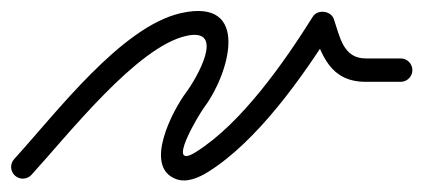

<svg xmlns="http://www.w3.org/2000/svg" viewBox="-32 -297 761 345"><path d="M-5.2 18.5C3.4 26.3 16.7 25.7 24.5 17.2C90.9 -55.5 214 -212.7 302.6 -232.5C375.6 -248.8 320.3 -154.7 302.2 -130.6C279.3 -100.1 224.4 2.5 284.4 24.8C303.9 32 325.8 22 342.1 11.8C430.1 -43.2 510.9 -157.6 565.8 -244.8C570 -251.5 559.3 -256.4 548.2 -257.6C537.1 -258.9 525.6 -256.6 528.2 -249.1C545.5 -199.2 560.5 -150 625 -150C646 -150 667 -150 688 -150C699.6 -150 709 -159.4 709 -171C709 -182.6 699.6 -192 688 -192C667 -192 646 -192 625 -192C584.1 -192 578.5 -232.2 567.8 -262.9C565.2 -270.4 557.9 -274.8 550.2 -275.7C542.5 -276.6 534.4 -273.9 530.2 -267.2C479 -185.7 402.1 -75.2 319.9 -23.8C264.5 10.8 324.1 -89.8 335.8 -105.4C378.9 -162.8 420.6 -301.9 293.4 -273.5C186.2 -249.5 69.1 -94 -6.5 -11.2C-14.3 -2.6 -13.7 10.7 -5.2 18.5Z"/></svg>

Font: FRB American Cursive Guidelines Arrows Medium
Style: Italic
Weight: 500
Italic angle: -25°
Version: Version 2.0;Modular Font Editor K font №1